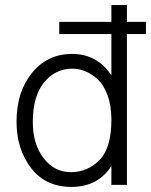

<svg xmlns="http://www.w3.org/2000/svg" viewBox="-20 -727 595 755"><path d="M109 -247Q109 -160 151.5 -105Q194 -50 259 -50Q324 -50 371 -97.5Q418 -145 418 -256Q418 -312 402.5 -353.5Q387 -395 362.5 -416.5Q338 -438 313.5 -447.5Q289 -457 265 -457Q197 -457 153 -402.5Q109 -348 109 -247ZM479 0H418V-74Q365 8 261 8Q159 8 102 -66.5Q45 -141 45 -248Q45 -366 106 -440.5Q167 -515 263 -515Q362 -515 418 -431V-593H213V-641H418V-707H479V-641H554V-593H479Z"/></svg>

Font: Hind Madurai Light
Style: Regular
Weight: 300
Designer: Jyotish Sonowal
Foundry: Indian Type Foundry
Version: Version 1.001;PS 1.0;hotconv 1.0.86;makeotf.lib2.5.63406; tt